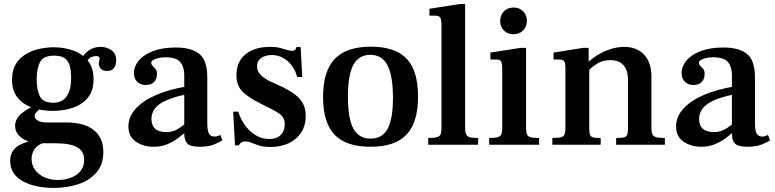

<svg xmlns="http://www.w3.org/2000/svg" viewBox="-20 -710 3804 942"><path d="M243 212Q184 212 135.5 197.5Q87 183 58.5 153.5Q30 124 30 79Q30 41 54.5 17Q79 -7 143 -23L226 -16Q189 -11 169.5 2.5Q150 16 142.5 34Q135 52 135 69Q135 115 172 144Q209 173 265 173Q298 173 327.5 162Q357 151 375 129Q393 107 393 74Q393 32 359 12.5Q325 -7 254 -7H181Q144 -7 115 -18Q86 -29 70 -48.5Q54 -68 54 -92Q54 -129 90 -157Q126 -185 190 -210L228 -202Q224 -201 211.5 -195.5Q199 -190 184.5 -181Q170 -172 160 -161.5Q150 -151 150 -140Q150 -130 164 -119.5Q178 -109 215 -109H306Q393 -109 440 -72Q487 -35 487 36Q487 97 453.5 136Q420 175 364.5 193.5Q309 212 243 212ZM240 -166Q189 -166 143 -180.5Q97 -195 68 -229Q39 -263 39 -319Q39 -364 57 -394.5Q75 -425 105.5 -443.5Q136 -462 172 -470Q208 -478 244 -478Q295 -478 339.5 -462Q384 -446 411.5 -411.5Q439 -377 439 -321Q439 -264 410.5 -230Q382 -196 336.5 -181Q291 -166 240 -166ZM242 -206Q286 -206 307.5 -238Q329 -270 329 -326Q329 -359 323 -384Q317 -409 299.5 -423Q282 -437 246 -437Q192 -437 176 -405Q160 -373 160 -321Q160 -269 175.5 -237.5Q191 -206 242 -206ZM506 -362Q484 -362 474.5 -373Q465 -384 465 -396Q465 -408 467 -413Q469 -418 469 -423Q469 -425 466 -430Q463 -435 449 -435Q441 -435 426 -429Q411 -423 396 -388L374 -414Q393 -448 417.5 -464Q442 -480 473 -480Q503 -480 526.5 -464Q550 -448 550 -413Q550 -391 539.5 -376.5Q529 -362 506 -362Z M960 10Q936 10 919 5.5Q902 1 893 -13.5Q884 -28 884 -57V-345Q883 -384 863.5 -406.5Q844 -429 791 -429Q772 -429 756 -425Q740 -421 731 -415Q722 -409 722 -403Q722 -393 729 -386.5Q736 -380 743 -372Q750 -364 750 -347Q750 -322 735.5 -307.5Q721 -293 695 -293Q669 -293 653 -309Q637 -325 637 -351Q637 -384 660.5 -412.5Q684 -441 730 -459Q776 -477 842 -477Q919 -477 958 -445.5Q997 -414 997 -330V-108Q997 -68 1005.5 -54Q1014 -40 1033 -40Q1042 -40 1048 -42.5Q1054 -45 1061 -48L1071 -21Q1056 -12 1030 -1Q1004 10 960 10ZM734 10Q683 10 646.5 -15Q610 -40 610 -90Q610 -137 645.5 -176.5Q681 -216 747 -244.5Q813 -273 904 -287V-249Q811 -231 767 -202Q723 -173 723 -125Q723 -95 741 -78.5Q759 -62 797 -62Q822 -62 841.5 -71.5Q861 -81 876.5 -93.5Q892 -106 903 -115V-74Q884 -56 859 -36.5Q834 -17 803.5 -3.5Q773 10 734 10Z M1307 11Q1273 11 1251.5 4Q1230 -3 1214.5 -9.5Q1199 -16 1183 -16Q1170 -16 1163.5 -11Q1157 -6 1152 3H1133L1124 -162H1149Q1168 -102 1209.5 -65Q1251 -28 1301 -28Q1337 -28 1357 -47.5Q1377 -67 1377 -100Q1377 -122 1367.5 -135.5Q1358 -149 1337.5 -161Q1317 -173 1282 -190L1262 -200Q1194 -234 1167 -263.5Q1140 -293 1140 -340Q1140 -408 1185 -444Q1230 -480 1304 -480Q1335 -480 1354 -475Q1373 -470 1386.5 -465.5Q1400 -461 1412 -461Q1427 -461 1430 -468Q1433 -475 1434 -479H1455L1463 -332H1438Q1430 -364 1411.5 -388.5Q1393 -413 1368 -426.5Q1343 -440 1313 -440Q1282 -440 1261.5 -425.5Q1241 -411 1241 -385Q1241 -368 1250.5 -353.5Q1260 -339 1276 -328Q1292 -317 1309 -309L1340 -295Q1381 -277 1412.5 -257Q1444 -237 1462 -209.5Q1480 -182 1480 -140Q1480 -95 1458.5 -61Q1437 -27 1398 -8Q1359 11 1307 11Z M1798 10Q1678 10 1621.5 -49Q1565 -108 1565 -234Q1565 -360 1622 -420.5Q1679 -481 1800 -481Q1919 -481 1975 -422Q2031 -363 2031 -236Q2031 -109 1974.5 -49.5Q1918 10 1798 10ZM1798 -30Q1858 -30 1883.5 -81.5Q1909 -133 1908 -236Q1907 -343 1880 -392Q1853 -441 1797 -441Q1740 -441 1713.5 -391.5Q1687 -342 1687 -235Q1687 -129 1713.5 -79.5Q1740 -30 1798 -30Z M2081 0V-33Q2111 -33 2125 -37.5Q2139 -42 2142.5 -53Q2146 -64 2146 -83V-586Q2146 -614 2140 -623.5Q2134 -633 2117 -633H2087V-667L2234 -690H2262V-83Q2262 -63 2266.5 -52Q2271 -41 2284.5 -37Q2298 -33 2326 -33V0Z M2380 0V-33Q2410 -33 2423.5 -37.5Q2437 -42 2440.5 -53Q2444 -64 2444 -83V-372Q2444 -400 2438.5 -409Q2433 -418 2416 -418H2386V-452L2533 -475H2561V-83Q2561 -62 2565 -51.5Q2569 -41 2582.5 -37Q2596 -33 2625 -33V0ZM2499 -542Q2470 -542 2452 -560.5Q2434 -579 2434 -607Q2434 -635 2452 -654Q2470 -673 2499 -673Q2520 -673 2534.5 -664Q2549 -655 2557 -640.5Q2565 -626 2565 -607Q2565 -579 2546.5 -560.5Q2528 -542 2499 -542Z M3003 0V-33Q3028 -33 3040 -35.5Q3052 -38 3056.5 -47.5Q3061 -57 3061 -78V-318Q3061 -350 3051 -371.5Q3041 -393 3022 -404Q3003 -415 2975 -415Q2938 -415 2912 -399Q2886 -383 2867 -364V-407Q2896 -432 2926 -448Q2956 -464 2985.5 -472Q3015 -480 3042 -480Q3104 -480 3140 -442Q3176 -404 3176 -333V-83Q3176 -63 3180.5 -52Q3185 -41 3199 -37Q3213 -33 3242 -33V0ZM2690 0V-33Q2720 -33 2733.5 -37Q2747 -41 2750.5 -52Q2754 -63 2754 -83V-372Q2754 -399 2748.5 -408.5Q2743 -418 2726 -418H2696V-452L2840 -475H2868V-409H2871V-78Q2871 -56 2876 -46.5Q2881 -37 2893 -35Q2905 -33 2927 -33V0Z M3647 10Q3623 10 3606 5.5Q3589 1 3580 -13.5Q3571 -28 3571 -57V-345Q3570 -384 3550.5 -406.5Q3531 -429 3478 -429Q3459 -429 3443 -425Q3427 -421 3418 -415Q3409 -409 3409 -403Q3409 -393 3416 -386.5Q3423 -380 3430 -372Q3437 -364 3437 -347Q3437 -322 3422.5 -307.5Q3408 -293 3382 -293Q3356 -293 3340 -309Q3324 -325 3324 -351Q3324 -384 3347.5 -412.5Q3371 -441 3417 -459Q3463 -477 3529 -477Q3606 -477 3645 -445.5Q3684 -414 3684 -330V-108Q3684 -68 3692.5 -54Q3701 -40 3720 -40Q3729 -40 3735 -42.5Q3741 -45 3748 -48L3758 -21Q3743 -12 3717 -1Q3691 10 3647 10ZM3421 10Q3370 10 3333.5 -15Q3297 -40 3297 -90Q3297 -137 3332.5 -176.5Q3368 -216 3434 -244.5Q3500 -273 3591 -287V-249Q3498 -231 3454 -202Q3410 -173 3410 -125Q3410 -95 3428 -78.5Q3446 -62 3484 -62Q3509 -62 3528.5 -71.5Q3548 -81 3563.5 -93.5Q3579 -106 3590 -115V-74Q3571 -56 3546 -36.5Q3521 -17 3490.5 -3.5Q3460 10 3421 10Z"/></svg>

Font: Frank Ruhl Libre Medium
Style: Regular
Weight: 500
Designer: Yanek Iontef
Foundry: Fontef
Version: Version 6.004